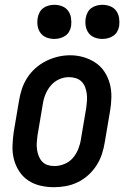

<svg xmlns="http://www.w3.org/2000/svg" viewBox="-20 -771 540 799"><path d="M204 8Q175 8 147.5 1.5Q120 -5 97.5 -20Q75 -35 60 -58Q45 -81 38 -108Q31 -135 32 -164Q33 -193 37 -221L59 -351Q63 -376 71 -400.5Q79 -425 93.5 -447.5Q108 -470 128.5 -488Q149 -506 172.5 -517.5Q196 -529 221 -535Q246 -541 272 -541Q301 -541 328 -533Q355 -525 377.5 -510Q400 -495 415 -472Q430 -449 437 -422.5Q444 -396 443.5 -366.5Q443 -337 438 -309L416 -179Q412 -154 404 -129.5Q396 -105 381.5 -82.5Q367 -60 347 -42Q327 -24 303 -12.5Q279 -1 254 3.5Q229 8 204 8ZM206 -80Q227 -80 248 -88.5Q269 -97 283.5 -114Q298 -131 306 -151.5Q314 -172 317 -193L339 -323Q341 -338 342 -352.5Q343 -367 341 -381.5Q339 -396 334 -409Q329 -422 319.5 -431.5Q310 -441 296 -445.5Q282 -450 267 -450Q246 -450 226 -441Q206 -432 191.5 -415Q177 -398 169 -378Q161 -358 158 -337L136 -207Q134 -192 133 -177.5Q132 -163 134 -149Q136 -135 141 -122Q146 -109 155 -99Q164 -89 177.5 -84.5Q191 -80 206 -80ZM406 -609Q389 -609 373.5 -615Q358 -621 348.5 -634Q339 -647 336.5 -663.5Q334 -680 337 -697Q339 -709 345 -720Q351 -731 361 -738Q371 -745 383 -748Q395 -751 406 -751Q423 -751 438.5 -745Q454 -739 463.5 -726Q473 -713 475.5 -696.5Q478 -680 476 -663Q474 -651 468 -640Q462 -629 451.5 -622Q441 -615 429.5 -612Q418 -609 406 -609ZM206 -609Q189 -609 173.5 -615Q158 -621 148.5 -634Q139 -647 136.5 -663.5Q134 -680 137 -697Q139 -709 145 -720Q151 -731 161 -738Q171 -745 183 -748Q195 -751 206 -751Q223 -751 238.5 -745Q254 -739 263.5 -726Q273 -713 275.5 -696.5Q278 -680 276 -663Q274 -651 268 -640Q262 -629 251.5 -622Q241 -615 229.5 -612Q218 -609 206 -609Z"/></svg>

Font: Iosevka Slab Semibold
Style: Italic
Weight: 600
Italic angle: -9°
Monospace: yes
Designer: Belleve Invis
Foundry: Belleve Invis
Version: Version 11.1.1; ttfautohint (v1.8.3)